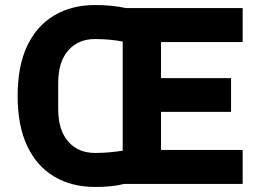

<svg xmlns="http://www.w3.org/2000/svg" viewBox="-20 -730 1038 762"><path d="M943 0H472Q450 6 420.5 9Q391 12 357 12Q265 12 195.5 -29Q126 -70 88 -150.5Q50 -231 50 -349Q50 -468 88 -548Q126 -628 195.5 -669Q265 -710 357 -710Q391 -710 421.5 -707Q452 -704 480 -698H943V-563H619V-420H897V-286H619V-135H943ZM357 -123Q386 -123 414 -125.5Q442 -128 467 -132V-565Q442 -570 414 -572.5Q386 -575 357 -575Q290 -575 250.5 -529.5Q211 -484 211 -401V-297Q211 -214 250.5 -168.5Q290 -123 357 -123Z"/></svg>

Font: IBM Plex Sans Var
Style: Regular
Weight: 400
Designer: Mike Abbink, Paul van der Laan, Pieter van Rosmalen
Foundry: Bold Monday
Version: Version 3.000